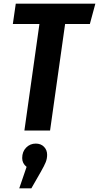

<svg xmlns="http://www.w3.org/2000/svg" viewBox="-20 -712 540 1047"><path d="M470 -581H335L253 0H113L195 -581H50L66 -692H500ZM237 132Q237 153 229.5 172Q222 191 202 226L151 315H85L125 198Q101 179 101 150Q101 115 122.5 93Q144 71 175 71Q203 71 220 88.5Q237 106 237 132Z"/></svg>

Font: Fira Sans Compressed SemiBold
Style: Italic
Weight: 600
Width: 1
Italic angle: -8°
Designer: bBox Type GmbH & Carrois Corporate GbR & Edenspiekermann AG
Foundry: bBox Type GmbH & Carrois Corporate GbR & Edenspiekermann AG
Version: Version 4.301